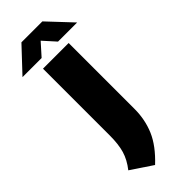

<svg xmlns="http://www.w3.org/2000/svg" viewBox="-423 -984 1196 1196"><g transform="rotate(-45 175.0 -386.5)"><path d="M131 178 -10.5 83.5Q30.5 31.5 46 -21.5Q61.5 -74.5 61.5 -151.5V-740H287.5V-159.5Q287.5 -66 253 15Q218.5 96 131 178ZM-66 -793 82.5 -951H267L415.5 -793H247L174.5 -873.5L102.5 -793Z"/></g></svg>

Font: Encode Sans SemiExpanded SemiExpanded Black
Style: Regular
Weight: 900
Width: 6
Designer: Multiple Designers
Foundry: Impallari Type
Version: Version 3.000; ttfautohint (v1.8.3) -l 8 -r 50 -G 200 -x 14 